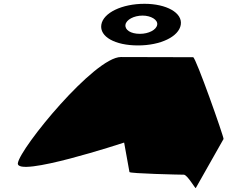

<svg xmlns="http://www.w3.org/2000/svg" viewBox="-20 -1003 1196 1010"><path d="M74 -145C62 -65 633 -253 633 -253L661 -98C661 -90 928 -84 947 -84C966 -84 1009 -6 1010 -14L1156 -272C1158 -282 1010 -702 996 -702C996 -702 755 -703 616 -703C477 -703 86 -225 74 -145ZM513 -873C503 -810 585 -764 706 -764C824 -764 921 -810 931 -873C941 -936 855 -983 740 -983C622 -983 523 -936 513 -873ZM640 -873C644 -899 684 -921 730 -921C774 -921 811 -899 807 -873C803 -846 762 -825 716 -825C667 -825 636 -846 640 -873Z"/></svg>

Font: Ampere
Style: UltExtIta
Weight: 400
Version: Version 1